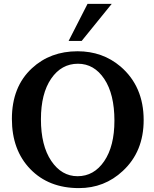

<svg xmlns="http://www.w3.org/2000/svg" viewBox="-20 -949 792 985"><path d="M41 -339Q41 -504 144 -599Q238 -686 378 -686Q506 -686 598 -608Q717 -506 717 -333Q717 -171 610 -72Q516 16 385 16Q230 16 135.5 -81.5Q41 -179 41 -339ZM190 -337Q190 -202 243 -123.5Q296 -45 378 -45Q462 -45 514.5 -122Q567 -199 567 -330Q567 -466 515 -544Q463 -622 380 -622Q295 -622 242.5 -545.5Q190 -469 190 -337ZM332 -739 429 -929H553L399 -739Z"/></svg>

Font: Khartiya
Style: Bold
Weight: 700
Version: Version 1.0.2